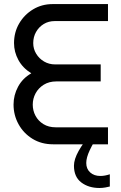

<svg xmlns="http://www.w3.org/2000/svg" viewBox="-20 -720 603 958"><path d="M476.4 218Q422 218 385.5 190.2Q349 162.4 349 106.8Q349 74.8 372.4 33Q395.8 -8.8 437.6 -57.2L470.2 -45.2Q444.6 -6.4 427.5 30.1Q410.4 66.6 410.4 93.2Q410.4 122.8 430 140.4Q449.6 158 480.6 158Q492 158 503.8 155.8Q515.6 153.6 528 149.6V210.6Q520.4 212.8 505.7 215.4Q491 218 476.4 218ZM244.6 0Q186.6 0 142.1 -27.4Q97.6 -54.8 72.6 -100.1Q47.6 -145.4 47.6 -198.2Q47.6 -245.8 70.4 -287.8Q93.2 -329.8 136.2 -354.2Q93.6 -380.6 71.8 -420.6Q50 -460.6 50 -504.8Q50 -559 75.7 -603Q101.4 -647 145.1 -673.3Q188.8 -699.6 242 -699.6H518.8V-614.8H252.8Q222.2 -614.8 198.1 -600.1Q174 -585.4 159.9 -560.5Q145.8 -535.6 145.8 -504.8Q145.8 -476.2 160.5 -451.9Q175.2 -427.6 199.9 -413.1Q224.6 -398.6 255.2 -398.6H482.4V-313.8H261.6Q225 -313.8 198.4 -297.3Q171.8 -280.8 157.6 -254.4Q143.4 -228 143.4 -197.8Q143.4 -168 157.2 -142.2Q171 -116.4 196.8 -100.6Q222.6 -84.8 257.6 -84.8H518.8V0Z"/></svg>

Font: MuseoModerno Thin
Style: Regular
Weight: 100
Designer: Pablo Cosgaya, Héctor Gatti, Marcela Romero, and the Authors of The MuseoModerno Project.
Foundry: Omnibus-Type Team
Version: Version 1.003